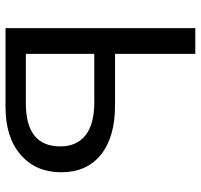

<svg xmlns="http://www.w3.org/2000/svg" viewBox="-36 -692 728 696"><g transform="rotate(90 328.0 -344.0)"><path d="M604.5 -201.7C604.5 -263.5 583.3 -311.5 540.8 -345.7C498.3 -379.9 438.6 -397 361.8 -397H175.3V-688H82V0H367.7C441.6 0 499.5 -18.4 541.5 -55.2C583.5 -92 604.5 -140.8 604.5 -201.7ZM510.7 -198.7C510.7 -115.4 458.7 -73.7 354.5 -73.7H175.3V-321.8H350.6C404 -321.8 444 -311.1 470.7 -289.8C497.4 -268.5 510.7 -238.1 510.7 -198.7Z"/></g></svg>

Font: Arimo
Style: Regular
Weight: 400
Designer: Steve Matteson
Foundry: Monotype Imaging Inc.
Version: Version 1.32